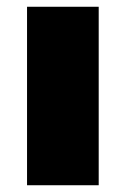

<svg xmlns="http://www.w3.org/2000/svg" viewBox="-20 -548 372 568"><path d="M60 0V-528H272V0Z"/></svg>

Font: Archivo SemiExpanded Black
Style: Regular
Weight: 900
Width: 6
Designer: Hector Gatti
Foundry: Omnibus-Type
Version: Version 2.001